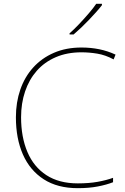

<svg xmlns="http://www.w3.org/2000/svg" viewBox="-20 -972 654 1002"><path d="M405 -699Q330 -699 271 -673.5Q212 -648 172 -602.5Q132 -557 111 -495Q90 -433 90 -360Q90 -257 123 -179Q156 -101 222 -58Q288 -15 386 -15Q444 -15 489 -23Q534 -31 570 -44V-21Q537 -8 491 1Q445 10 386 10Q280 10 208 -36.5Q136 -83 99.5 -166Q63 -249 63 -360Q63 -438 86 -504.5Q109 -571 153.5 -620Q198 -669 261.5 -696.5Q325 -724 405 -724Q454 -724 498 -715Q542 -706 583 -687L573 -662Q530 -685 488 -692Q446 -699 405 -699ZM512 -945Q499 -928 481.5 -908.5Q464 -889 444.5 -868.5Q425 -848 404.5 -828.5Q384 -809 364 -792H343V-798Q366 -818 392.5 -846Q419 -874 443.5 -902.5Q468 -931 482 -952H512Z"/></svg>

Font: Noto Sans Hebrew Thin
Style: Regular
Weight: 250
Designer: Monotype Design Team
Foundry: Monotype Imaging Inc.
Version: Version 2.003